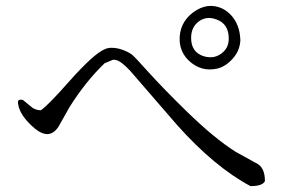

<svg xmlns="http://www.w3.org/2000/svg" viewBox="-20 -678 960 653"><path d="M797 -535Q793 -493 754 -462Q737 -449 720 -445Q664 -432 622 -472Q593 -500 591 -540Q589 -600 637 -636Q686 -672 736 -649Q754 -640 769 -623Q794 -593 797 -549Q798 -541 797 -535ZM758 -547Q758 -597 716 -612Q678 -626 650 -600Q630 -581 630 -549Q630 -501 672 -487Q711 -475 739 -501Q758 -518 758 -547ZM881 -62Q873 -45 832 -45Q710 -110 583 -252L422 -438Q392 -470 374 -474Q369 -475 365 -475L336 -463Q272 -402 216 -313L180 -249Q176 -242 171 -237Q139 -201 87 -251Q48 -288 42 -322Q40 -330 42 -335Q45 -341 58 -338L91 -311Q104 -303 119 -303Q143 -319 217 -403Q300 -496 337 -511Q344 -514 351 -515Q384 -518 420 -498Q425 -495 429 -492Q440 -483 480 -438Q540 -372 612 -302Q708 -208 781 -162L857 -120Q859 -119 860 -118Q881 -102 881 -62Z"/></svg>

Font: cwTeXFangSong
Style: Medium
Weight: 500
Version: Version 1.17